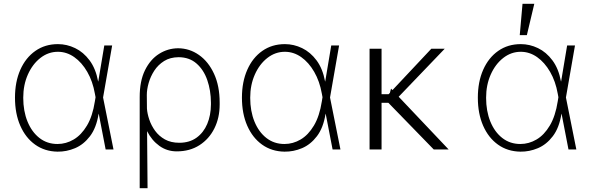

<svg xmlns="http://www.w3.org/2000/svg" viewBox="-20 -784 3101 1007"><path d="M281.6 11.4Q214.5 10.3 164.4 -25.4Q114.3 -61.1 86.5 -124.5Q58.6 -187.9 58.6 -271.7Q58.6 -354.8 86.6 -418.1Q114.7 -481.5 165.5 -517Q216.3 -552.6 283.7 -552.6Q330.6 -552.6 374.1 -531.6Q417.6 -510.7 449.9 -467.3Q482.2 -424 494.7 -356.9H495.4L527 -545.5H568.2L520.6 -272.7L575.3 0H534.1L497.9 -187.1H497.2Q485.4 -113.6 452.1 -69.8Q418.7 -25.9 373.8 -6.9Q328.8 12.1 281.6 11.4ZM481.2 -274.1 477.6 -293Q466.3 -357.6 437.7 -407.1Q409.1 -456.7 369.3 -484.6Q329.5 -512.4 283.7 -512.4Q233.3 -512.4 191.9 -480.1Q150.6 -447.8 126.2 -393.1Q101.9 -338.4 101.9 -271.3Q101.9 -201.3 124.3 -146.5Q146.7 -91.6 187 -60.2Q227.3 -28.8 281.6 -28.8Q326.3 -28.8 366.5 -52.4Q406.6 -76 436.1 -125.4Q465.6 -174.7 477.6 -252.5Z M712.7 203.1V-274.1Q712.4 -358.7 740.4 -415.7Q768.5 -472.7 814.5 -501.6Q860.4 -530.5 914.1 -530.9Q974.1 -530.5 1023.6 -495.7Q1073.2 -460.9 1102.6 -397Q1132.1 -333.1 1132.1 -245.7V-235.8Q1132.1 -166.2 1104.4 -110.6Q1076.7 -55 1026.1 -22.5Q975.5 9.9 907 9.9Q856.2 9.9 816.1 -18.8Q775.9 -47.6 751.4 -96.2L753.9 203.1ZM750.7 -214.5Q752.5 -187.9 763 -156.8Q773.4 -125.7 793.5 -98Q813.6 -70.3 845 -52.7Q876.4 -35.2 920.5 -35.2Q973.7 -35.2 1010.7 -61.8Q1047.6 -88.4 1066.8 -133.7Q1085.9 -179 1086.3 -235.8V-245.7Q1085.9 -310 1067.1 -364Q1048.3 -418 1010.8 -450.8Q973.4 -483.7 916.9 -484Q872.5 -483.7 840.9 -464Q809.3 -444.2 789.2 -413.4Q769.2 -382.5 759.6 -348.5Q750 -314.6 750 -285.9Z M1471.9 11.4Q1404.8 10.3 1354.8 -25.4Q1304.7 -61.1 1276.8 -124.5Q1248.9 -187.9 1248.9 -271.7Q1248.9 -354.8 1277 -418.1Q1305 -481.5 1355.8 -517Q1406.6 -552.6 1474.1 -552.6Q1521 -552.6 1564.5 -531.6Q1608 -510.7 1640.3 -467.3Q1672.6 -424 1685 -356.9H1685.7L1717.3 -545.5H1758.5L1710.9 -272.7L1765.6 0H1724.4L1688.2 -187.1H1687.5Q1675.8 -113.6 1642.4 -69.8Q1609 -25.9 1564.1 -6.9Q1519.2 12.1 1471.9 11.4ZM1671.5 -274.1 1668 -293Q1656.6 -357.6 1628 -407.1Q1599.4 -456.7 1559.7 -484.6Q1519.9 -512.4 1474.1 -512.4Q1423.7 -512.4 1382.3 -480.1Q1340.9 -447.8 1316.6 -393.1Q1292.3 -338.4 1292.3 -271.3Q1292.3 -201.3 1314.6 -146.5Q1337 -91.6 1377.3 -60.2Q1417.6 -28.8 1471.9 -28.8Q1516.7 -28.8 1556.8 -52.4Q1596.9 -76 1626.4 -125.4Q1655.9 -174.7 1668 -252.5Z M1981.2 -528.4V-289.8H2018.1L2024.9 -296.9L2030.9 -319.2L2038.4 -311.4L2242.2 -528.4H2312.5L2071 -276.6L2333.1 0H2255L2017 -244.7H1981.2V0H1918.3V-528.4Z M2709.2 11.4Q2642 10.3 2592 -25.4Q2541.9 -61.1 2514 -124.5Q2486.2 -187.9 2486.2 -271.7Q2486.2 -354.8 2514.2 -418.1Q2542.3 -481.5 2593 -517Q2643.8 -552.6 2711.3 -552.6Q2758.2 -552.6 2801.7 -531.6Q2845.2 -510.7 2877.5 -467.3Q2909.8 -424 2922.2 -356.9H2922.9L2954.5 -545.5H2995.7L2948.2 -272.7L3002.8 0H2961.6L2925.4 -187.1H2924.7Q2913 -113.6 2879.6 -69.8Q2846.2 -25.9 2801.3 -6.9Q2756.4 12.1 2709.2 11.4ZM2908.7 -274.1 2905.2 -293Q2893.8 -357.6 2865.2 -407.1Q2836.6 -456.7 2796.9 -484.6Q2757.1 -512.4 2711.3 -512.4Q2660.9 -512.4 2619.5 -480.1Q2578.1 -447.8 2553.8 -393.1Q2529.5 -338.4 2529.5 -271.3Q2529.5 -201.3 2551.8 -146.5Q2574.2 -91.6 2614.5 -60.2Q2654.8 -28.8 2709.2 -28.8Q2753.9 -28.8 2794 -52.4Q2834.2 -76 2863.6 -125.4Q2893.1 -174.7 2905.2 -252.5ZM2706 -599.8 2720.5 -764.2H2782.3L2743.3 -599.8Z"/></svg>

Font: Inter Extra Light BETA
Style: Regular
Weight: 200
Designer: Rasmus Andersson
Foundry: rsms
Version: Version 3.011;git-f93a4a705